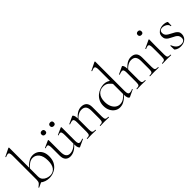

<svg xmlns="http://www.w3.org/2000/svg" viewBox="173 -1760 2809 2809"><g transform="rotate(-45 1577.0 -356.0)"><path d="M249 13Q211 13 174 1Q137 -11 101 -41L144 -123Q144 -80 167.5 -54Q191 -28 223.5 -17Q256 -6 282 -6Q344 -6 379 -51Q414 -96 414 -182Q414 -275 376 -323Q338 -371 281 -371Q237 -371 200.5 -342.5Q164 -314 132 -278L124 -285Q145 -309 172 -335.5Q199 -362 233.5 -380.5Q268 -399 311 -399Q353 -399 389 -378.5Q425 -358 447.5 -317Q470 -276 470 -214Q470 -138 437.5 -87.5Q405 -37 354 -12Q303 13 249 13ZM42 4Q38 5 36 1Q34 -3 37 -6Q67 -27 82 -45Q97 -63 97 -103V-599Q97 -635 90 -651.5Q83 -668 64 -668Q47 -668 16 -654Q12 -652 10 -658Q8 -664 12 -665L132 -724Q135 -725 137 -725Q139 -725 141.5 -723Q144 -721 144 -718V-44Z M688 7Q640 7 612 -23.5Q584 -54 584 -115V-270Q584 -311 578 -328.5Q572 -346 555 -346Q540 -346 519 -336Q515 -334 512.5 -340Q510 -346 514 -347L619 -394Q621 -395 623 -395Q625 -395 628 -393Q631 -391 631 -388V-145Q631 -84 652 -55.5Q673 -27 715 -27Q756 -27 797 -51.5Q838 -76 869 -119L874 -108Q825 -46 780 -19.5Q735 7 688 7ZM897 -388V-105Q897 -71 905.5 -55.5Q914 -40 934 -40Q945 -40 958 -44Q971 -48 990 -55Q995 -57 997 -51.5Q999 -46 995 -44L883 8Q881 9 879 9Q872 9 861.5 -11.5Q851 -32 851 -71V-270Q851 -311 844.5 -328.5Q838 -346 821 -346Q806 -346 785 -336Q781 -334 779 -340Q777 -346 781 -347L886 -394Q888 -395 889 -395Q891 -395 894 -393Q897 -391 897 -388ZM654 -481Q635 -481 624.5 -491Q614 -501 614 -519Q614 -537 624.5 -547Q635 -557 654 -557Q672 -557 682 -547Q692 -537 692 -519Q692 -481 654 -481ZM829 -481Q811 -481 800 -491Q789 -501 789 -519Q789 -537 800 -547Q811 -557 829 -557Q868 -557 868 -519Q868 -481 829 -481Z M1313 0Q1310 0 1310 -6Q1310 -12 1313 -12Q1354 -12 1366 -25Q1378 -38 1378 -81V-248Q1378 -309 1355 -337Q1332 -365 1283 -365Q1245 -365 1205.5 -340Q1166 -315 1137 -271L1133 -283Q1180 -345 1223 -372Q1266 -399 1310 -399Q1365 -399 1395 -369.5Q1425 -340 1425 -278V-81Q1425 -38 1436.5 -25Q1448 -12 1490 -12Q1493 -12 1493 -6Q1493 0 1490 0Q1473 0 1450 -1Q1427 -2 1402 -2Q1377 -2 1353.5 -1Q1330 0 1313 0ZM1044 0Q1041 0 1041 -6Q1041 -12 1044 -12Q1085 -12 1097 -25Q1109 -38 1109 -81V-281Q1109 -315 1101 -330.5Q1093 -346 1073 -346Q1063 -346 1049 -342Q1035 -338 1017 -331Q1013 -330 1010.5 -335Q1008 -340 1012 -342L1123 -394Q1125 -395 1128 -395Q1135 -395 1145.5 -374.5Q1156 -354 1156 -315V-81Q1156 -38 1167.5 -25Q1179 -12 1221 -12Q1224 -12 1224 -6Q1224 0 1221 0Q1204 0 1181 -1Q1158 -2 1133 -2Q1108 -2 1084.5 -1Q1061 0 1044 0Z M1706 13Q1665 13 1629 -11Q1593 -35 1571.5 -77.5Q1550 -120 1550 -177Q1550 -233 1571.5 -274.5Q1593 -316 1627 -343.5Q1661 -371 1701 -385Q1741 -399 1778 -399Q1813 -399 1843.5 -386.5Q1874 -374 1900 -351L1891 -287Q1866 -325 1833.5 -352.5Q1801 -380 1748 -380Q1684 -380 1644.5 -334.5Q1605 -289 1605 -206Q1605 -150 1623 -108Q1641 -66 1672 -43Q1703 -20 1741 -20Q1787 -20 1823 -46Q1859 -72 1891 -108L1899 -101Q1878 -77 1850 -50.5Q1822 -24 1786.5 -5.5Q1751 13 1706 13ZM1925 -718V-108Q1925 -72 1933.5 -55.5Q1942 -39 1963 -39Q1973 -39 1987.5 -41.5Q2002 -44 2018 -54Q2023 -56 2025.5 -50.5Q2028 -45 2023 -43L1920 6Q1916 8 1912 8Q1899 8 1888.5 -14.5Q1878 -37 1878 -81V-599Q1878 -635 1871 -651.5Q1864 -668 1844 -668Q1835 -668 1824 -664Q1813 -660 1796 -653Q1792 -651 1789.5 -657Q1787 -663 1791 -664L1913 -724Q1915 -725 1918 -725Q1920 -725 1922.5 -723Q1925 -721 1925 -718Z M2341 0Q2338 0 2338 -6Q2338 -12 2341 -12Q2382 -12 2394 -25Q2406 -38 2406 -81V-248Q2406 -309 2383 -337Q2360 -365 2311 -365Q2273 -365 2233.5 -340Q2194 -315 2165 -271L2161 -283Q2208 -345 2251 -372Q2294 -399 2338 -399Q2393 -399 2423 -369.5Q2453 -340 2453 -278V-81Q2453 -38 2464.5 -25Q2476 -12 2518 -12Q2521 -12 2521 -6Q2521 0 2518 0Q2501 0 2478 -1Q2455 -2 2430 -2Q2405 -2 2381.5 -1Q2358 0 2341 0ZM2072 0Q2069 0 2069 -6Q2069 -12 2072 -12Q2113 -12 2125 -25Q2137 -38 2137 -81V-281Q2137 -315 2129 -330.5Q2121 -346 2101 -346Q2091 -346 2077 -342Q2063 -338 2045 -331Q2041 -330 2038.5 -335Q2036 -340 2040 -342L2151 -394Q2153 -395 2156 -395Q2163 -395 2173.5 -374.5Q2184 -354 2184 -315V-81Q2184 -38 2195.5 -25Q2207 -12 2249 -12Q2252 -12 2252 -6Q2252 0 2249 0Q2232 0 2209 -1Q2186 -2 2161 -2Q2136 -2 2112.5 -1Q2089 0 2072 0Z M2598 0Q2596 0 2596 -6Q2596 -12 2598 -12Q2639 -12 2651.5 -25Q2664 -38 2664 -81V-270Q2664 -306 2657 -322.5Q2650 -339 2631 -339Q2622 -339 2610.5 -335.5Q2599 -332 2583 -324Q2579 -323 2576.5 -328.5Q2574 -334 2578 -336L2702 -394Q2705 -395 2706 -395Q2708 -395 2710.5 -393Q2713 -391 2713 -388Q2713 -381 2712 -349.5Q2711 -318 2711 -271V-81Q2711 -38 2722.5 -25Q2734 -12 2776 -12Q2779 -12 2779 -6Q2779 0 2776 0Q2759 0 2736 -1Q2713 -2 2687 -2Q2662 -2 2639 -1Q2616 0 2598 0ZM2679 -516Q2660 -516 2649.5 -526Q2639 -536 2639 -554Q2639 -572 2649.5 -582Q2660 -592 2679 -592Q2697 -592 2707 -582Q2717 -572 2717 -554Q2717 -516 2679 -516Z M2912 -322Q2912 -295 2925.5 -276.5Q2939 -258 2960.5 -245.5Q2982 -233 3005 -221Q3031 -209 3054 -194.5Q3077 -180 3092 -160Q3107 -140 3107 -108Q3107 -76 3091 -49Q3075 -22 3043.5 -5.5Q3012 11 2967 11Q2943 11 2920 4.5Q2897 -2 2873 -20Q2871 -22 2869 -25Q2867 -28 2867 -32L2865 -104Q2865 -107 2870.5 -107.5Q2876 -108 2877 -105Q2890 -71 2907.5 -49.5Q2925 -28 2947 -18Q2969 -8 2996 -8Q3031 -8 3049.5 -24.5Q3068 -41 3066 -74Q3065 -103 3051 -121Q3037 -139 3016 -151Q2995 -163 2972 -174Q2947 -186 2924.5 -199.5Q2902 -213 2887.5 -234Q2873 -255 2873 -288Q2873 -326 2893 -350.5Q2913 -375 2943.5 -387Q2974 -399 3007 -399Q3025 -399 3043 -395.5Q3061 -392 3078 -384Q3087 -380 3087 -373Q3087 -358 3086 -341Q3085 -324 3085 -304Q3085 -302 3079 -302Q3073 -302 3073 -304Q3073 -327 3056.5 -344Q3040 -361 3016.5 -370Q2993 -379 2970 -379Q2943 -379 2927.5 -365Q2912 -351 2912 -322Z"/></g></svg>

Font: Cormorant Light Light
Style: Regular
Weight: 300
Version: Version 4.000